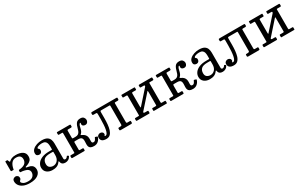

<svg xmlns="http://www.w3.org/2000/svg" viewBox="210 -1922 5163 3319"><g transform="rotate(-30 2792.0 -262.5)"><path d="M27.5 -149C27.5 -121.7 35.8 -95.9 52.2 -71.8C68.8 -47.6 93.8 -27.9 127.2 -12.8C160.8 2.4 202.8 10 253.5 10C324.2 10 378.3 -3.6 416 -30.8C453.7 -57.9 472.5 -92.7 472.5 -135C472.5 -152.3 469.8 -168.8 464.2 -184.2C458.8 -199.8 448.3 -213.2 433 -224.5C417.7 -235.8 395.2 -244 365.5 -249C354.5 -251 345.1 -252.8 337.2 -254.2C329.4 -255.8 325.5 -258.5 325.5 -262.5C325.5 -268.2 327.8 -271.5 332.5 -272.5C337.2 -273.5 349.2 -277.5 368.5 -284.5C397.2 -295.2 420 -309.6 437 -327.8C454 -345.9 462.5 -372 462.5 -406C462.5 -448.7 445.8 -480.8 412.2 -502.5C378.8 -524.2 334.2 -535 278.5 -535C242.8 -535 215 -530.2 195 -520.8C175 -511.2 158.7 -500.7 146 -489C140.7 -484 137.1 -481.9 135.2 -482.8C133.4 -483.6 130.5 -488.3 126.5 -497L116 -521C114.7 -524.3 113.8 -526.7 113.2 -528C112.8 -529.3 110.2 -530 105.5 -530H78.5C71.8 -530 68.5 -526.8 68.5 -520.5V-343C68.5 -337.7 69.5 -334.2 71.5 -332.5C73.5 -330.8 77.3 -330 83 -330H113.5C120.2 -330 123.6 -331.1 123.8 -333.2C123.9 -335.4 124.5 -339.2 125.5 -344.5C134.8 -392.8 150.3 -429.7 172 -455C193.7 -480.3 222.5 -493 258.5 -493C295.5 -493 321.9 -485.2 337.8 -469.8C353.6 -454.2 361.5 -433 361.5 -406C361.5 -377 352.5 -352 334.5 -331C316.5 -310 284.8 -295.7 239.5 -288C232.2 -286.7 225 -286.2 218 -286.5C211 -286.8 205.3 -285.8 201 -283.5C196.7 -281.2 194.5 -275 194.5 -265V-256C194.5 -246.3 196.7 -240.2 201 -237.8C205.3 -235.2 210.9 -234.2 217.8 -234.8C224.6 -235.2 231.8 -234.8 239.5 -233.5C291.5 -225.5 326.5 -213.8 344.5 -198.5C362.5 -183.2 371.5 -163.7 371.5 -140C371.5 -110.7 361.3 -85.3 341 -64C320.7 -42.7 288.2 -32 243.5 -32C201.5 -32 169.8 -38.8 148.5 -52.5C127.2 -66.2 116.5 -79.7 116.5 -93C116.5 -100.7 119.2 -107 124.5 -112C129.8 -117 135.2 -122.8 140.5 -129.2C145.8 -135.8 148.5 -145 148.5 -157C148.5 -175.7 142.4 -190 130.2 -200C118.1 -210 105.2 -215 91.5 -215C77.2 -215 62.9 -210 48.8 -200C34.6 -190 27.5 -173 27.5 -149Z M551 -123C551 -81 565.8 -48.3 595.2 -25C624.8 -1.7 661.7 10 706 10C741.3 10 769.3 5.6 790 -3.2C810.7 -12.1 826.3 -22.2 837 -33.5C847.7 -44.8 855.7 -54.2 861 -61.5C865.7 -67.8 868.9 -71 870.8 -71C872.6 -71 874 -68 875 -62C876.3 -54 879.1 -44.3 883.2 -33C887.4 -21.7 895.6 -11.7 907.8 -3C919.9 5.7 938.5 10 963.5 10H964C984.3 10 1003.8 4.8 1022.5 -5.8C1041.2 -16.2 1056.3 -32.7 1068 -55C1070.3 -60.3 1069.3 -64.3 1065 -67L1047 -78C1042.7 -81.3 1038.8 -80.2 1035.5 -74.5C1026.8 -60.8 1018.5 -52 1010.5 -48C1002.5 -44 995 -42 988 -42C981 -42 974.9 -44.3 969.8 -49C964.6 -53.7 962 -61 962 -71V-372C962 -399 957.8 -424.6 949.2 -448.8C940.8 -472.9 924.4 -492.5 900.2 -507.5C876.1 -522.5 840.7 -530 794 -530C760.3 -530 727.2 -524.7 694.5 -514C661.8 -503.3 634.8 -487.8 613.2 -467.2C591.8 -446.8 581 -422 581 -393C581 -371 587 -355.8 599 -347.5C611 -339.2 624.7 -335 640 -335C657 -335 670.4 -340.4 680.2 -351.2C690.1 -362.1 695 -376 695 -393C695 -406 692.7 -415 688 -420C683.3 -425 678.7 -428.9 674 -431.8C669.3 -434.6 667 -439 667 -445C667 -451.7 672.2 -458 682.5 -464C692.8 -470 706.2 -474.8 722.5 -478.5C738.8 -482.2 756 -484 774 -484C800.7 -484 821.1 -478.9 835.2 -468.8C849.4 -458.6 859.1 -444.7 864.2 -427C869.4 -409.3 872 -389.3 872 -367V-312C872 -306 871.2 -302.3 869.8 -301C868.2 -299.7 864.7 -299 859 -299H810C752.7 -299 704.8 -290.8 666.5 -274.5C628.2 -258.2 599.3 -236.7 580 -210C560.7 -183.3 551 -154.3 551 -123ZM653 -138C653 -176.7 664.7 -206.8 688 -228.5C711.3 -250.2 752 -261 810 -261H862C868.7 -261 872 -257.7 872 -251V-191C872 -145.7 860.3 -110.2 837 -84.5C813.7 -58.8 785 -46 751 -46C726 -46 703.4 -53 683.2 -67C663.1 -81 653 -104.7 653 -138Z M1667 -95C1668.3 -99.3 1667.8 -102.3 1665.5 -104C1663.2 -105.7 1659.5 -107.3 1654.5 -109L1629.5 -117C1624.5 -118.7 1621.1 -118.2 1619.2 -115.8C1617.4 -113.2 1615.7 -110 1614 -106C1606.7 -88.7 1598.8 -75.4 1590.5 -66.2C1582.2 -57.1 1572.2 -52.5 1560.5 -52.5C1546.5 -52.5 1537.2 -56.1 1532.5 -63.2C1527.8 -70.4 1525.6 -80 1525.8 -92C1525.9 -104 1526.3 -117.4 1527 -132.2C1527.7 -147.1 1526.2 -162.3 1522.8 -178C1519.2 -193.7 1511.4 -208.8 1499.2 -223.5C1487.1 -238.2 1468.3 -251 1443 -262C1434.7 -265.7 1429.6 -268.8 1427.8 -271.5C1425.9 -274.2 1428.7 -278.3 1436 -284C1448 -293.7 1457.9 -307.2 1465.8 -324.5C1473.6 -341.8 1479.5 -360.7 1483.5 -381C1490.2 -414 1497.4 -435.3 1505.2 -445C1513.1 -454.7 1518.7 -459.5 1522 -459.5C1527.3 -459.5 1530 -456.3 1530 -450C1530 -445 1529.4 -442 1528.2 -441C1527.1 -440 1526.5 -435.7 1526.5 -428C1526.5 -414 1531.8 -402.9 1542.5 -394.8C1553.2 -386.6 1567.2 -382.5 1584.5 -382.5C1604.5 -382.5 1619.8 -389.4 1630.2 -403.2C1640.8 -417.1 1646 -432.2 1646 -448.5C1646 -467.2 1639.4 -484.6 1626.2 -500.8C1613.1 -516.9 1591.2 -525 1560.5 -525C1523.2 -525 1495.9 -513.8 1478.8 -491.2C1461.6 -468.8 1446.5 -432 1433.5 -381C1429.8 -365.7 1424.5 -351.1 1417.5 -337.2C1410.5 -323.4 1400.5 -312.1 1387.5 -303.2C1374.5 -294.4 1356.8 -290 1334.5 -290H1293C1282.3 -290 1275.8 -291.4 1273.2 -294.2C1270.8 -297.1 1269.5 -303.7 1269.5 -314V-441.5C1269.5 -453.2 1270.5 -460 1272.5 -462C1274.5 -464 1281.3 -465 1293 -465H1343.5C1349.8 -465 1354.9 -466.3 1358.8 -469C1362.6 -471.7 1364.5 -477.3 1364.5 -486V-503C1364.5 -510.7 1363.4 -515.4 1361.2 -517.2C1359.1 -519.1 1354.2 -520 1346.5 -520H1103.5C1097.2 -520 1093.2 -518.8 1091.8 -516.5C1090.2 -514.2 1089.5 -509.7 1089.5 -503V-487.5C1089.5 -478.5 1090.3 -472.5 1092 -469.5C1093.7 -466.5 1098.8 -465 1107.5 -465H1160C1170.7 -465 1176.6 -463.7 1177.8 -461C1178.9 -458.3 1179.5 -451.7 1179.5 -441V-76.5C1179.5 -66.5 1178.9 -60.4 1177.8 -58.2C1176.6 -56.1 1170.8 -55 1160.5 -55H1107.5C1100.5 -55 1095.8 -54 1093.2 -52C1090.8 -50 1089.5 -45.2 1089.5 -37.5V-16C1089.5 -9.7 1090.5 -5.4 1092.5 -3.2C1094.5 -1.1 1098.7 0 1105 0H1338C1344.7 0 1349.1 -0.8 1351.2 -2.5C1353.4 -4.2 1354.5 -8.2 1354.5 -14.5V-37C1354.5 -44.3 1353.7 -49.2 1352 -51.5C1350.3 -53.8 1346 -55 1339 -55H1289.5C1281.5 -55 1276.2 -55.9 1273.5 -57.8C1270.8 -59.6 1269.5 -64.3 1269.5 -72V-204C1269.5 -215 1270.6 -222.1 1272.8 -225.2C1274.9 -228.4 1281.5 -230 1292.5 -230H1354.5C1379.8 -230 1398.2 -225.7 1409.8 -217C1421.2 -208.3 1428.4 -196.8 1431.2 -182.5C1434.1 -168.2 1435 -152.5 1434 -135.5C1433 -118.5 1432.2 -101.5 1431.8 -84.5C1431.2 -67.5 1433.4 -51.8 1438.2 -37.5C1443.1 -23.2 1452.9 -11.7 1467.8 -3C1482.6 5.7 1504.8 10 1534.5 10C1568.2 10 1596.4 0.1 1619.2 -19.8C1642.1 -39.6 1658 -64.7 1667 -95Z M1670.5 -75C1670.5 -18.3 1706.8 10 1779.5 10C1811.8 10 1837.8 0.8 1857.2 -17.5C1876.8 -35.8 1891.4 -60.6 1901.2 -91.8C1911.1 -122.9 1917.8 -158 1921.5 -197C1925.2 -236 1927 -276.3 1927 -318V-439C1927 -449.7 1928.1 -456.7 1930.2 -460C1932.4 -463.3 1938.8 -465 1949.5 -465H2108.5C2116.2 -465 2120.6 -463.8 2121.8 -461.5C2122.9 -459.2 2123.5 -454.7 2123.5 -448V-80C2123.5 -68.7 2120 -61.7 2113 -59C2106 -56.3 2098.2 -55 2089.5 -55H2071.5C2062.2 -55 2056 -54 2053 -52C2050 -50 2048.5 -46.3 2048.5 -41V-16C2048.5 -5.3 2055.2 0 2068.5 0H2278.5C2291.8 0 2298.5 -5.3 2298.5 -16V-39C2298.5 -43.7 2297.8 -47.5 2296.5 -50.5C2295.2 -53.5 2292.2 -55 2287.5 -55H2232.5C2219.8 -55 2213.5 -62.3 2213.5 -77V-447C2213.5 -455.3 2214.7 -460.4 2217 -462.2C2219.3 -464.1 2224.5 -465 2232.5 -465H2277.5C2283.8 -465 2288.9 -466.3 2292.8 -469C2296.6 -471.7 2298.5 -477.3 2298.5 -486V-503C2298.5 -510.7 2297.4 -515.4 2295.2 -517.2C2293.1 -519.1 2288.2 -520 2280.5 -520H1799.5C1790.5 -520 1784.1 -519.1 1780.2 -517.2C1776.4 -515.4 1774.5 -509.7 1774.5 -500V-490C1774.5 -479.3 1775.7 -472.5 1778 -469.5C1780.3 -466.5 1786.7 -465 1797 -465H1841C1852.3 -465 1859.1 -462.9 1861.2 -458.8C1863.4 -454.6 1864.5 -446.8 1864.5 -435.5C1864.5 -402.8 1864.3 -368.5 1864 -332.5C1863.7 -296.5 1862.4 -261.5 1860.2 -227.5C1858.1 -193.5 1854.3 -162.8 1849 -135.2C1843.7 -107.8 1836.2 -85.8 1826.8 -69.5C1817.2 -53.2 1804.8 -45 1789.5 -45C1787.2 -45 1784.6 -45.8 1781.8 -47.5C1778.9 -49.2 1777.5 -51.7 1777.5 -55C1777.5 -58.7 1779.8 -61.7 1784.5 -64C1789.2 -66.3 1791.5 -73.7 1791.5 -86C1791.5 -101.7 1785.4 -113.8 1773.2 -122.2C1761.1 -130.8 1747.5 -135 1732.5 -135C1717.5 -135 1703.4 -129.7 1690.2 -119C1677.1 -108.3 1670.5 -93.7 1670.5 -75Z M2904 -77.5V-452C2904 -458.3 2905.2 -462.2 2907.8 -463.8C2910.2 -465.2 2914.7 -466 2921 -466H2976C2982.7 -466 2987.3 -466.9 2990 -468.8C2992.7 -470.6 2994 -475 2994 -482V-505C2994 -511.3 2993.2 -515.6 2991.5 -517.8C2989.8 -519.9 2986 -521 2980 -521H2738C2732.3 -521 2728.6 -520 2726.8 -518C2724.9 -516 2724 -512 2724 -506V-483C2724 -475.7 2725.2 -471 2727.8 -469C2730.2 -467 2734.8 -466 2741.5 -466H2793C2800.7 -466 2806.1 -465.3 2809.2 -464C2812.4 -462.7 2814 -458.2 2814 -450.5C2814 -445.8 2812.5 -441.8 2809.5 -438.5L2571.5 -171.5C2565.5 -164.8 2561.9 -164 2560.8 -169C2559.6 -174 2559 -183 2559 -196V-446.5C2559 -455.2 2560.3 -460.6 2563 -462.8C2565.7 -464.9 2571 -466 2579 -466H2636.5C2641.8 -466 2645.2 -467.1 2646.8 -469.2C2648.2 -471.4 2649 -475.2 2649 -480.5V-505.5C2649 -511.2 2648.5 -515.2 2647.5 -517.5C2646.5 -519.8 2643.3 -521 2638 -521H2394.5C2389.2 -521 2385.2 -520.6 2382.8 -519.8C2380.2 -518.9 2379 -515.7 2379 -510V-481C2379 -475.3 2379.8 -471.4 2381.5 -469.2C2383.2 -467.1 2386.7 -466 2392 -466H2451C2459.7 -466 2464.8 -464.4 2466.5 -461.2C2468.2 -458.1 2469 -452.2 2469 -443.5V-69C2469 -62.7 2467.8 -58.8 2465.5 -57.2C2463.2 -55.8 2458.7 -55 2452 -55H2397C2390.7 -55 2386.1 -54.1 2383.2 -52.2C2380.4 -50.4 2379 -46 2379 -39V-16C2379 -9.7 2379.8 -5.4 2381.5 -3.2C2383.2 -1.1 2387 0 2393 0H2635C2640.7 0 2644.4 -1 2646.2 -3C2648.1 -5 2649 -9 2649 -15V-38C2649 -45.3 2647.8 -50 2645.2 -52C2642.8 -54 2638.2 -55 2631.5 -55H2580C2566.3 -55 2559.5 -59.5 2559.5 -68.5C2559.5 -72.8 2560.3 -75.9 2562 -77.8C2563.7 -79.6 2565.5 -81.7 2567.5 -84L2804 -350C2808.3 -354.7 2811.1 -354.9 2812.2 -350.8C2813.4 -346.6 2814 -339.5 2814 -329.5V-74.5C2814 -65.8 2812.7 -60.4 2810 -58.2C2807.3 -56.1 2802 -55 2794 -55H2736.5C2731.2 -55 2727.8 -54 2726.2 -52C2724.8 -50 2724 -46.2 2724 -40.5V-15.5C2724 -10.2 2724.5 -6.2 2725.5 -3.8C2726.5 -1.2 2729.7 0 2735 0H2978.5C2984.2 0 2988.2 -0.5 2990.5 -1.5C2992.8 -2.5 2994 -5.7 2994 -11V-40C2994 -45.7 2993.2 -49.6 2991.8 -51.8C2990.2 -53.9 2986.7 -55 2981 -55H2922C2913.3 -55 2908.2 -56.6 2906.5 -59.8C2904.8 -62.9 2904 -68.8 2904 -77.5Z M3641.5 -95C3642.8 -99.3 3642.3 -102.3 3640 -104C3637.7 -105.7 3634 -107.3 3629 -109L3604 -117C3599 -118.7 3595.6 -118.2 3593.8 -115.8C3591.9 -113.2 3590.2 -110 3588.5 -106C3581.2 -88.7 3573.3 -75.4 3565 -66.2C3556.7 -57.1 3546.7 -52.5 3535 -52.5C3521 -52.5 3511.7 -56.1 3507 -63.2C3502.3 -70.4 3500.1 -80 3500.2 -92C3500.4 -104 3500.8 -117.4 3501.5 -132.2C3502.2 -147.1 3500.8 -162.3 3497.2 -178C3493.8 -193.7 3485.9 -208.8 3473.8 -223.5C3461.6 -238.2 3442.8 -251 3417.5 -262C3409.2 -265.7 3404.1 -268.8 3402.2 -271.5C3400.4 -274.2 3403.2 -278.3 3410.5 -284C3422.5 -293.7 3432.4 -307.2 3440.2 -324.5C3448.1 -341.8 3454 -360.7 3458 -381C3464.7 -414 3471.9 -435.3 3479.8 -445C3487.6 -454.7 3493.2 -459.5 3496.5 -459.5C3501.8 -459.5 3504.5 -456.3 3504.5 -450C3504.5 -445 3503.9 -442 3502.8 -441C3501.6 -440 3501 -435.7 3501 -428C3501 -414 3506.3 -402.9 3517 -394.8C3527.7 -386.6 3541.7 -382.5 3559 -382.5C3579 -382.5 3594.2 -389.4 3604.8 -403.2C3615.2 -417.1 3620.5 -432.2 3620.5 -448.5C3620.5 -467.2 3613.9 -484.6 3600.8 -500.8C3587.6 -516.9 3565.7 -525 3535 -525C3497.7 -525 3470.4 -513.8 3453.2 -491.2C3436.1 -468.8 3421 -432 3408 -381C3404.3 -365.7 3399 -351.1 3392 -337.2C3385 -323.4 3375 -312.1 3362 -303.2C3349 -294.4 3331.3 -290 3309 -290H3267.5C3256.8 -290 3250.2 -291.4 3247.8 -294.2C3245.2 -297.1 3244 -303.7 3244 -314V-441.5C3244 -453.2 3245 -460 3247 -462C3249 -464 3255.8 -465 3267.5 -465H3318C3324.3 -465 3329.4 -466.3 3333.2 -469C3337.1 -471.7 3339 -477.3 3339 -486V-503C3339 -510.7 3337.9 -515.4 3335.8 -517.2C3333.6 -519.1 3328.7 -520 3321 -520H3078C3071.7 -520 3067.8 -518.8 3066.2 -516.5C3064.8 -514.2 3064 -509.7 3064 -503V-487.5C3064 -478.5 3064.8 -472.5 3066.5 -469.5C3068.2 -466.5 3073.3 -465 3082 -465H3134.5C3145.2 -465 3151.1 -463.7 3152.2 -461C3153.4 -458.3 3154 -451.7 3154 -441V-76.5C3154 -66.5 3153.4 -60.4 3152.2 -58.2C3151.1 -56.1 3145.3 -55 3135 -55H3082C3075 -55 3070.2 -54 3067.8 -52C3065.2 -50 3064 -45.2 3064 -37.5V-16C3064 -9.7 3065 -5.4 3067 -3.2C3069 -1.1 3073.2 0 3079.5 0H3312.5C3319.2 0 3323.6 -0.8 3325.8 -2.5C3327.9 -4.2 3329 -8.2 3329 -14.5V-37C3329 -44.3 3328.2 -49.2 3326.5 -51.5C3324.8 -53.8 3320.5 -55 3313.5 -55H3264C3256 -55 3250.7 -55.9 3248 -57.8C3245.3 -59.6 3244 -64.3 3244 -72V-204C3244 -215 3245.1 -222.1 3247.2 -225.2C3249.4 -228.4 3256 -230 3267 -230H3329C3354.3 -230 3372.8 -225.7 3384.2 -217C3395.8 -208.3 3402.9 -196.8 3405.8 -182.5C3408.6 -168.2 3409.5 -152.5 3408.5 -135.5C3407.5 -118.5 3406.8 -101.5 3406.2 -84.5C3405.8 -67.5 3407.9 -51.8 3412.8 -37.5C3417.6 -23.2 3427.4 -11.7 3442.2 -3C3457.1 5.7 3479.3 10 3509 10C3542.7 10 3570.9 0.1 3593.8 -19.8C3616.6 -39.6 3632.5 -64.7 3641.5 -95Z M3690 -123C3690 -81 3704.8 -48.3 3734.2 -25C3763.8 -1.7 3800.7 10 3845 10C3880.3 10 3908.3 5.6 3929 -3.2C3949.7 -12.1 3965.3 -22.2 3976 -33.5C3986.7 -44.8 3994.7 -54.2 4000 -61.5C4004.7 -67.8 4007.9 -71 4009.8 -71C4011.6 -71 4013 -68 4014 -62C4015.3 -54 4018.1 -44.3 4022.2 -33C4026.4 -21.7 4034.6 -11.7 4046.8 -3C4058.9 5.7 4077.5 10 4102.5 10H4103C4123.3 10 4142.8 4.8 4161.5 -5.8C4180.2 -16.2 4195.3 -32.7 4207 -55C4209.3 -60.3 4208.3 -64.3 4204 -67L4186 -78C4181.7 -81.3 4177.8 -80.2 4174.5 -74.5C4165.8 -60.8 4157.5 -52 4149.5 -48C4141.5 -44 4134 -42 4127 -42C4120 -42 4113.9 -44.3 4108.8 -49C4103.6 -53.7 4101 -61 4101 -71V-372C4101 -399 4096.8 -424.6 4088.2 -448.8C4079.8 -472.9 4063.4 -492.5 4039.2 -507.5C4015.1 -522.5 3979.7 -530 3933 -530C3899.3 -530 3866.2 -524.7 3833.5 -514C3800.8 -503.3 3773.8 -487.8 3752.2 -467.2C3730.8 -446.8 3720 -422 3720 -393C3720 -371 3726 -355.8 3738 -347.5C3750 -339.2 3763.7 -335 3779 -335C3796 -335 3809.4 -340.4 3819.2 -351.2C3829.1 -362.1 3834 -376 3834 -393C3834 -406 3831.7 -415 3827 -420C3822.3 -425 3817.7 -428.9 3813 -431.8C3808.3 -434.6 3806 -439 3806 -445C3806 -451.7 3811.2 -458 3821.5 -464C3831.8 -470 3845.2 -474.8 3861.5 -478.5C3877.8 -482.2 3895 -484 3913 -484C3939.7 -484 3960.1 -478.9 3974.2 -468.8C3988.4 -458.6 3998.1 -444.7 4003.2 -427C4008.4 -409.3 4011 -389.3 4011 -367V-312C4011 -306 4010.2 -302.3 4008.8 -301C4007.2 -299.7 4003.7 -299 3998 -299H3949C3891.7 -299 3843.8 -290.8 3805.5 -274.5C3767.2 -258.2 3738.3 -236.7 3719 -210C3699.7 -183.3 3690 -154.3 3690 -123ZM3792 -138C3792 -176.7 3803.7 -206.8 3827 -228.5C3850.3 -250.2 3891 -261 3949 -261H4001C4007.7 -261 4011 -257.7 4011 -251V-191C4011 -145.7 3999.3 -110.2 3976 -84.5C3952.7 -58.8 3924 -46 3890 -46C3865 -46 3842.4 -53 3822.2 -67C3802.1 -81 3792 -104.7 3792 -138Z M4216 -75C4216 -18.3 4252.3 10 4325 10C4357.3 10 4383.2 0.8 4402.8 -17.5C4422.2 -35.8 4436.9 -60.6 4446.8 -91.8C4456.6 -122.9 4463.3 -158 4467 -197C4470.7 -236 4472.5 -276.3 4472.5 -318V-439C4472.5 -449.7 4473.6 -456.7 4475.8 -460C4477.9 -463.3 4484.3 -465 4495 -465H4654C4661.7 -465 4666.1 -463.8 4667.2 -461.5C4668.4 -459.2 4669 -454.7 4669 -448V-80C4669 -68.7 4665.5 -61.7 4658.5 -59C4651.5 -56.3 4643.7 -55 4635 -55H4617C4607.7 -55 4601.5 -54 4598.5 -52C4595.5 -50 4594 -46.3 4594 -41V-16C4594 -5.3 4600.7 0 4614 0H4824C4837.3 0 4844 -5.3 4844 -16V-39C4844 -43.7 4843.3 -47.5 4842 -50.5C4840.7 -53.5 4837.7 -55 4833 -55H4778C4765.3 -55 4759 -62.3 4759 -77V-447C4759 -455.3 4760.2 -460.4 4762.5 -462.2C4764.8 -464.1 4770 -465 4778 -465H4823C4829.3 -465 4834.4 -466.3 4838.2 -469C4842.1 -471.7 4844 -477.3 4844 -486V-503C4844 -510.7 4842.9 -515.4 4840.8 -517.2C4838.6 -519.1 4833.7 -520 4826 -520H4345C4336 -520 4329.6 -519.1 4325.8 -517.2C4321.9 -515.4 4320 -509.7 4320 -500V-490C4320 -479.3 4321.2 -472.5 4323.5 -469.5C4325.8 -466.5 4332.2 -465 4342.5 -465H4386.5C4397.8 -465 4404.6 -462.9 4406.8 -458.8C4408.9 -454.6 4410 -446.8 4410 -435.5C4410 -402.8 4409.8 -368.5 4409.5 -332.5C4409.2 -296.5 4407.9 -261.5 4405.8 -227.5C4403.6 -193.5 4399.8 -162.8 4394.5 -135.2C4389.2 -107.8 4381.8 -85.8 4372.2 -69.5C4362.8 -53.2 4350.3 -45 4335 -45C4332.7 -45 4330.1 -45.8 4327.2 -47.5C4324.4 -49.2 4323 -51.7 4323 -55C4323 -58.7 4325.3 -61.7 4330 -64C4334.7 -66.3 4337 -73.7 4337 -86C4337 -101.7 4330.9 -113.8 4318.8 -122.2C4306.6 -130.8 4293 -135 4278 -135C4263 -135 4248.9 -129.7 4235.8 -119C4222.6 -108.3 4216 -93.7 4216 -75Z M5449.5 -77.5V-452C5449.5 -458.3 5450.8 -462.2 5453.2 -463.8C5455.8 -465.2 5460.2 -466 5466.5 -466H5521.5C5528.2 -466 5532.8 -466.9 5535.5 -468.8C5538.2 -470.6 5539.5 -475 5539.5 -482V-505C5539.5 -511.3 5538.7 -515.6 5537 -517.8C5535.3 -519.9 5531.5 -521 5525.5 -521H5283.5C5277.8 -521 5274.1 -520 5272.2 -518C5270.4 -516 5269.5 -512 5269.5 -506V-483C5269.5 -475.7 5270.8 -471 5273.2 -469C5275.8 -467 5280.3 -466 5287 -466H5338.5C5346.2 -466 5351.6 -465.3 5354.8 -464C5357.9 -462.7 5359.5 -458.2 5359.5 -450.5C5359.5 -445.8 5358 -441.8 5355 -438.5L5117 -171.5C5111 -164.8 5107.4 -164 5106.2 -169C5105.1 -174 5104.5 -183 5104.5 -196V-446.5C5104.5 -455.2 5105.8 -460.6 5108.5 -462.8C5111.2 -464.9 5116.5 -466 5124.5 -466H5182C5187.3 -466 5190.8 -467.1 5192.2 -469.2C5193.8 -471.4 5194.5 -475.2 5194.5 -480.5V-505.5C5194.5 -511.2 5194 -515.2 5193 -517.5C5192 -519.8 5188.8 -521 5183.5 -521H4940C4934.7 -521 4930.8 -520.6 4928.2 -519.8C4925.8 -518.9 4924.5 -515.7 4924.5 -510V-481C4924.5 -475.3 4925.3 -471.4 4927 -469.2C4928.7 -467.1 4932.2 -466 4937.5 -466H4996.5C5005.2 -466 5010.3 -464.4 5012 -461.2C5013.7 -458.1 5014.5 -452.2 5014.5 -443.5V-69C5014.5 -62.7 5013.3 -58.8 5011 -57.2C5008.7 -55.8 5004.2 -55 4997.5 -55H4942.5C4936.2 -55 4931.6 -54.1 4928.8 -52.2C4925.9 -50.4 4924.5 -46 4924.5 -39V-16C4924.5 -9.7 4925.3 -5.4 4927 -3.2C4928.7 -1.1 4932.5 0 4938.5 0H5180.5C5186.2 0 5189.9 -1 5191.8 -3C5193.6 -5 5194.5 -9 5194.5 -15V-38C5194.5 -45.3 5193.2 -50 5190.8 -52C5188.2 -54 5183.7 -55 5177 -55H5125.5C5111.8 -55 5105 -59.5 5105 -68.5C5105 -72.8 5105.8 -75.9 5107.5 -77.8C5109.2 -79.6 5111 -81.7 5113 -84L5349.5 -350C5353.8 -354.7 5356.6 -354.9 5357.8 -350.8C5358.9 -346.6 5359.5 -339.5 5359.5 -329.5V-74.5C5359.5 -65.8 5358.2 -60.4 5355.5 -58.2C5352.8 -56.1 5347.5 -55 5339.5 -55H5282C5276.7 -55 5273.2 -54 5271.8 -52C5270.2 -50 5269.5 -46.2 5269.5 -40.5V-15.5C5269.5 -10.2 5270 -6.2 5271 -3.8C5272 -1.2 5275.2 0 5280.5 0H5524C5529.7 0 5533.7 -0.5 5536 -1.5C5538.3 -2.5 5539.5 -5.7 5539.5 -11V-40C5539.5 -45.7 5538.8 -49.6 5537.2 -51.8C5535.8 -53.9 5532.2 -55 5526.5 -55H5467.5C5458.8 -55 5453.7 -56.6 5452 -59.8C5450.3 -62.9 5449.5 -68.8 5449.5 -77.5Z"/></g></svg>

Font: Besley*
Style: Regular
Weight: 400
Designer: Owen Earl
Foundry: indestructible type*
Version: Version 3.000; ttfautohint (v1.8.3)